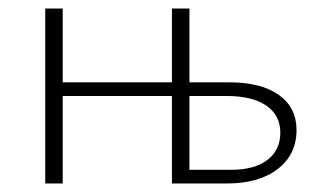

<svg xmlns="http://www.w3.org/2000/svg" viewBox="-20 -430 741 450"><path d="M675 -125Q675 -68 631 -34Q587 0 512 0H383V-205H127V0H86V-410H127V-237H383V-410H424V-237H518Q592 -237 633.5 -207.5Q675 -178 675 -125ZM637 -119Q637 -160 604 -182.5Q571 -205 512 -205H424V-32H522Q576 -32 606.5 -55Q637 -78 637 -119Z"/></svg>

Font: Ysabeau Infant Light
Style: Regular
Weight: 300
Designer: Christian Thalmann (Catharsis Fonts)
Version: Version 0.003